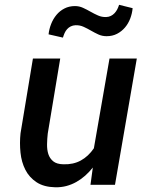

<svg xmlns="http://www.w3.org/2000/svg" viewBox="-20 -773 627 803"><path d="M368.2 -72.3Q353.5 -53.7 336.2 -38.3Q318.8 -22.9 299.3 -12Q279.8 -1 257.8 4.9Q235.8 10.7 211.4 10.3Q163.6 9.3 133.1 -10.7Q102.5 -30.8 86.2 -62.7Q69.8 -94.7 65.7 -134.8Q61.5 -174.8 65.9 -215.8L117.7 -528.3H231.9L179.7 -214.4Q177.2 -192.4 176.8 -169.7Q176.3 -147 182.1 -128.7Q188 -110.4 202.6 -98.4Q217.3 -86.4 245.1 -85.9Q286.6 -84.5 318.1 -101.8Q349.6 -119.1 372.6 -152.8L438 -528.3H552.2L460.9 0H358.4ZM534.7 -738.8Q532.7 -716.8 524.7 -695.6Q516.6 -674.3 502.7 -658Q488.8 -641.6 469.5 -631.6Q450.2 -621.6 425.8 -621.6Q407.2 -621.6 391.4 -628.9Q375.5 -636.2 360.4 -645Q345.2 -653.8 329.6 -660.9Q314 -668 295.9 -667.5Q284.7 -667 275.9 -662.6Q267.1 -658.2 260.7 -651.1Q254.4 -644 250.2 -634.8Q246.1 -625.5 243.2 -615.7L183.1 -629.4Q185.5 -651.4 193.8 -672.6Q202.1 -693.8 216.1 -710.7Q230 -727.5 249.5 -737.5Q269 -747.6 293.5 -747.6Q311.5 -747.6 327.4 -740.2Q343.3 -732.9 358.6 -724.1Q374 -715.3 389.9 -708.3Q405.8 -701.2 423.8 -701.7Q435.1 -702.1 443.8 -706.5Q452.6 -710.9 459.2 -718Q465.8 -725.1 470.5 -734.1Q475.1 -743.2 478 -752.9Z"/></svg>

Font: Roboto Mono Medium
Style: Italic
Weight: 500
Designer: Google
Version: Version 2.000985; 2015; ttfautohint (v1.3)